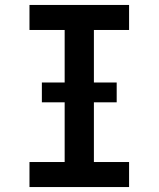

<svg xmlns="http://www.w3.org/2000/svg" viewBox="-20 -755 640 775"><path d="M99 0V-101H241V-634H99V-735H501V-634H359V-101H501V0ZM149 -342V-422H451V-342Z"/></svg>

Font: Iosevka HT Extended
Style: Bold
Weight: 700
Width: 7
Monospace: yes
Designer: Belleve Invis
Foundry: Belleve Invis
Version: Version 32.3.0; ttfautohint (v1.8.4)